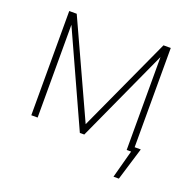

<svg xmlns="http://www.w3.org/2000/svg" viewBox="-120 -653 928 918"><g transform="rotate(20 344.0 -194.0)"><path d="M559.6 -530.3H596.7V-25.4H627.9L577.1 141.6H549.8L587.9 0H565.4V-472.7L349.6 0H327.1L112.3 -472.2V0H80.1V-530.3H118.2L338.9 -48.8Z"/></g></svg>

Font: Pretendard Std Thin
Style: Regular
Weight: 100
Designer: Base glyphs from Inter by Rasmus Andersson; Hangeul glyphs from Noto Sans CJK(Source Han Sans) by Jang Soo-young and Kan
Foundry: Kil Hyung-jin
Version: Version 1.309